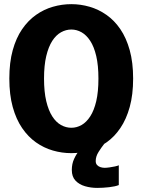

<svg xmlns="http://www.w3.org/2000/svg" viewBox="-20 -726 690 924"><path d="M323.3 11Q278 11 234.5 -1.6Q191 -14.1 153.2 -40.8Q115.4 -67.4 86.5 -109.7Q57.6 -152 41.2 -211.1Q24.9 -270.3 24.9 -348Q24.9 -425.2 41.2 -484.4Q57.6 -543.5 86.5 -585.6Q115.4 -627.6 153.2 -654.2Q191 -680.9 234.5 -693.4Q278 -706 323.3 -706Q368.1 -706 411.4 -693.4Q454.6 -680.9 492.6 -654.2Q530.6 -627.6 559.2 -585.6Q587.9 -543.5 604.3 -484.4Q620.7 -425.2 620.7 -348Q620.7 -270.3 604.3 -211.1Q587.9 -152 559.2 -109.7Q530.6 -67.4 492.6 -40.8Q454.6 -14.1 411.4 -1.6Q368.1 11 323.3 11ZM323.3 -111.1Q349 -111.1 372.4 -124.3Q395.8 -137.5 414.2 -165.9Q432.6 -194.2 443.2 -239.2Q453.7 -284.3 453.7 -348Q453.7 -411.2 443.2 -456.2Q432.6 -501.2 414.2 -529.4Q395.8 -557.5 372.4 -570.7Q349 -583.9 323.3 -583.9Q297.5 -583.9 273.7 -570.7Q249.9 -557.5 231.6 -529.4Q213.4 -501.2 202.6 -456.2Q191.9 -411.2 191.9 -348Q191.9 -284.3 202.6 -239.2Q213.4 -194.2 231.6 -165.9Q249.9 -137.5 273.7 -124.3Q297.5 -111.1 323.3 -111.1ZM551.7 69.4V164.6Q535.6 171.4 505.4 174.9Q475.1 178.3 447.9 178.3Q417.3 178.3 389.2 170.2Q361.1 162.1 343.4 143.3Q325.6 124.6 325.6 92Q325.6 62.6 336.6 38.7Q347.6 14.7 362.9 -3.6Q378.1 -22 390.5 -33.9H481.8Q468.4 -17.1 454.5 4.9Q440.6 26.8 440.6 49Q440.6 61.2 447.4 68.4Q454.2 75.6 464.1 78.6Q474.1 81.6 483.6 81.6Q492.5 81.6 506.3 79.7Q520.1 77.9 533 75Q545.9 72.2 551.7 69.4Z"/></svg>

Font: Trispace Thin
Style: Regular
Weight: 100
Designer: Tyler Finck
Foundry: Etcetera Type Company
Version: Version 1.210